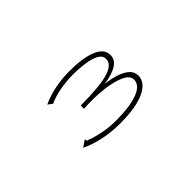

<svg xmlns="http://www.w3.org/2000/svg" viewBox="-22 -960 1044 1044"><g transform="rotate(-45 500.0 -437.5)"><path d="M486 -239Q420 -239 358 -252.5Q296 -266 252 -288L281 -308L289 -314L293 -308Q292 -300 299.5 -299Q307 -298 322 -291Q354 -281 395 -273.5Q436 -266 482 -266Q591 -266 650.5 -289Q710 -312 710 -355Q710 -384 669.5 -403.5Q629 -423 560 -431.5Q491 -440 405 -435V-460Q549 -460 615.5 -479.5Q682 -499 682 -541Q682 -567 656 -581.5Q630 -596 587 -602.5Q544 -609 493 -609Q446 -609 395 -600Q344 -591 306 -573L280 -592Q326 -614 381.5 -625Q437 -636 492 -636Q596 -636 655 -612Q714 -588 714 -539Q714 -470 580 -451Q625 -446 661.5 -434Q698 -422 720 -402.5Q742 -383 742 -353Q742 -301 676.5 -270Q611 -239 486 -239Z"/></g></svg>

Font: Inconsolata UltraExpanded ExtraLight
Style: Regular
Weight: 200
Width: 9
Monospace: yes
Designer: Raph Levien, Cyreal, Brenton Simpson
Foundry: Raph Levien, Cyreal, Google
Version: Version 3.001; ttfautohint (v1.8.2.53-6de2)